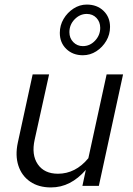

<svg xmlns="http://www.w3.org/2000/svg" viewBox="-20 -814 581 841"><path d="M203 7Q149 7 112 -18.5Q75 -44 60.5 -88.5Q46 -133 58 -189L123 -488H195L132 -203Q117 -136 145.5 -94.5Q174 -53 234 -53Q272 -53 305.5 -70Q339 -87 367 -121L447 -488H519L413 0H341L356 -70Q323 -32 285 -12.5Q247 7 203 7ZM343 -572Q299 -572 270.5 -599.5Q242 -627 242 -670Q242 -703 258.5 -731Q275 -759 302 -776.5Q329 -794 360 -794Q405 -794 433.5 -766.5Q462 -739 462 -696Q462 -663 445.5 -635Q429 -607 402 -589.5Q375 -572 343 -572ZM343 -612Q374 -612 396.5 -636Q419 -660 419 -692Q419 -718 402.5 -735.5Q386 -753 360 -753Q330 -753 307 -729.5Q284 -706 284 -673Q284 -647 301 -629.5Q318 -612 343 -612Z"/></svg>

Font: Red Hat Text VF
Style: Italic
Weight: 300
Italic angle: -12°
Designer: Pentagram, MCKL
Foundry: Pentagram, MCKL
Version: Version 1.023